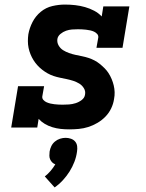

<svg xmlns="http://www.w3.org/2000/svg" viewBox="-20 -558 640 840"><path d="M283 8Q264 8 245.5 6Q227 4 209 -1.5Q191 -7 176 -16Q161 -25 149 -38L143 0H29L59 -181H173L165 -136Q164 -127 170 -120.5Q176 -114 184 -110.5Q192 -107 200.5 -105Q209 -103 218 -102Q227 -101 236 -100.5Q245 -100 254 -100Q268 -100 282 -101Q296 -102 310.5 -106.5Q325 -111 337.5 -120.5Q350 -130 352 -144Q352 -144 352 -144Q352 -144 352 -144Q355 -159 347 -172Q339 -185 326.5 -192.5Q314 -200 300 -204.5Q286 -209 271.5 -212Q257 -215 242.5 -218Q228 -221 214.5 -225.5Q201 -230 188.5 -237Q176 -244 164.5 -253Q153 -262 143.5 -272.5Q134 -283 126.5 -295Q119 -307 113.5 -320.5Q108 -334 105 -348.5Q102 -363 102 -378Q102 -393 104 -408Q109 -436 122.5 -462Q136 -488 158.5 -506.5Q181 -525 209 -531.5Q237 -538 264 -538Q287 -538 309 -535.5Q331 -533 352 -527Q373 -521 392 -511Q411 -501 425 -486L432 -530H546L516 -349H402L410 -394Q411 -403 405 -409.5Q399 -416 391.5 -419.5Q384 -423 375 -425Q366 -427 357 -428Q348 -429 339 -429.5Q330 -430 321 -430Q308 -430 295 -429Q282 -428 269 -423.5Q256 -419 244.5 -409.5Q233 -400 231 -387Q229 -372 236.5 -359Q244 -346 256 -338.5Q268 -331 282 -326Q296 -321 310 -318Q324 -315 339 -312Q354 -309 367.5 -304.5Q381 -300 393.5 -293.5Q406 -287 417 -278Q428 -269 438 -259Q448 -249 455.5 -237Q463 -225 468.5 -212Q474 -199 477.5 -184.5Q481 -170 481.5 -155Q482 -140 479 -125Q476 -104 466.5 -84Q457 -64 441.5 -48Q426 -32 406.5 -20.5Q387 -9 366.5 -2.5Q346 4 325 6Q304 8 283 8ZM219 262 176 214Q190 203 201.5 189.5Q213 176 222 161Q222 161 222 161Q222 161 222 161Q214 158 208.5 152.5Q203 147 199.5 139.5Q196 132 196 123Q196 114 197 105Q199 93 204.5 81.5Q210 70 220 61.5Q230 53 242.5 49Q255 45 267 45Q279 45 290.5 49Q302 53 309 61.5Q316 70 317.5 81.5Q319 93 317 105Q314 128 305.5 150Q297 172 284.5 192Q272 212 255.5 230Q239 248 219 262Z"/></svg>

Font: Iosevka Slab XBdExObl
Style: Regular
Weight: 800
Width: 7
Italic angle: -9°
Monospace: yes
Designer: Belleve Invis
Foundry: Belleve Invis
Version: Version 11.1.0; ttfautohint (v1.8.3)